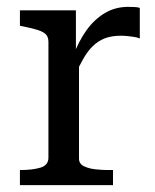

<svg xmlns="http://www.w3.org/2000/svg" viewBox="-20 -539 451 559"><path d="M387 -516V-427Q380 -430 370.5 -431.5Q361 -433 351 -434Q341 -435 332 -435Q305 -435 285.5 -427.5Q266 -420 250.5 -405Q235 -390 222 -367Q209 -344 194 -312L193 -376Q209 -419 231.5 -450.5Q254 -482 284.5 -500.5Q315 -519 353 -519Q363 -519 372.5 -518.5Q382 -518 387 -516ZM38 0V-44H40Q75 -44 98 -51Q121 -58 121 -80V-417Q121 -432 113 -439.5Q105 -447 89 -452Q73 -457 48 -462L38 -464V-509H201V-362L210 -371V-77Q210 -62 224.5 -55Q239 -48 258.5 -46Q278 -44 292 -44H309V0Z"/></svg>

Font: Roboto Serif 28pt
Style: Regular
Weight: 400
Designer: Greg Gazdowicz
Foundry: Commercial Type
Version: Version 1.008